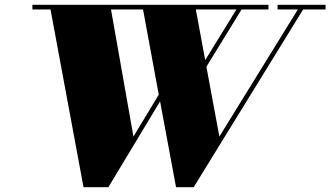

<svg xmlns="http://www.w3.org/2000/svg" viewBox="-20 -770 1376 800"><path d="M894 -201 1221 -730.5H1136.5V-750H1336.5V-730.5H1243L787 10H713.5L647 -347.5L431.5 10H328L190.5 -730.5H115V-750H1098.5V-730.5H986.5L840 -492ZM536 -201 641.5 -375.5 576 -730.5H442.5ZM796 -730.5 835 -519.5 965 -730.5Z"/></svg>

Font: Bodoni* 11pt Fatface
Style: Italic
Weight: 900
Italic angle: -13°
Version: Version 2.3